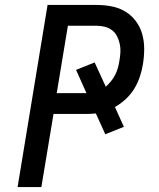

<svg xmlns="http://www.w3.org/2000/svg" viewBox="-20 -755 640 775"><path d="M51 0 172 -735H371Q402 -735 432 -729Q462 -723 486.5 -708Q511 -693 528.5 -669.5Q546 -646 554 -617.5Q562 -589 562 -558Q562 -527 557 -496Q553 -471 544.5 -445.5Q536 -420 522 -397Q508 -374 487.5 -355Q467 -336 444 -323L480 -243L405 -213L367 -297Q356 -296 345.5 -295.5Q335 -295 325 -295H196L147 0ZM209 -379H329L287 -473L362 -503L407 -405Q418 -415 428 -427Q438 -439 445 -453Q452 -467 456 -481.5Q460 -496 462 -510Q465 -527 466 -544Q467 -561 463.5 -577Q460 -593 453 -607.5Q446 -622 433.5 -632Q421 -642 404.5 -646.5Q388 -651 371 -651H254Z"/></svg>

Font: Iosevka Custom Medium
Style: Italic
Weight: 500
Italic angle: -9°
Designer: Belleve Invis
Foundry: Belleve Invis
Version: Version 27.0.1